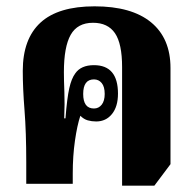

<svg xmlns="http://www.w3.org/2000/svg" viewBox="-20 -581 609 607"><path d="M366 6V-369Q366 -443 343.5 -476Q321 -509 274 -509Q225 -509 203.5 -471Q182 -433 182 -353Q182 -328 183.5 -291Q185 -254 183 -207H187Q192 -271 199 -302Q206 -333 218 -349Q236 -375 277 -375Q353 -375 353 -285Q353 -244 334 -220.5Q315 -197 284 -197Q270 -197 257.5 -200.5Q245 -204 234 -215Q224 -185 217 -136.5Q210 -88 210 -32V0H63V-68Q63 -163 57.5 -232.5Q52 -302 52 -357Q52 -458 108 -509.5Q164 -561 279 -561Q396 -561 457.5 -510.5Q519 -460 519 -366V-62L468 6ZM277 -238Q292 -238 301.5 -250Q311 -262 311 -284Q311 -307 301.5 -318.5Q292 -330 277 -330Q243 -330 243 -284Q243 -238 277 -238Z"/></svg>

Font: Noto Serif Thai ExtraCondensed Black
Style: Regular
Weight: 900
Width: 2
Designer: Monotype Design Team
Foundry: Monotype Imaging Inc.
Version: Version 2.002; ttfautohint (v1.8.4.7-5d5b)